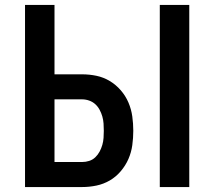

<svg xmlns="http://www.w3.org/2000/svg" viewBox="-20 -755 865 775"><path d="M625 0V-735H744V0ZM81 0V-735H200V-455H311Q341 -455 369.5 -449Q398 -443 423 -428Q448 -413 467.5 -390.5Q487 -368 498.5 -341Q510 -314 514 -285Q518 -256 518 -227Q518 -198 514 -169Q510 -140 498.5 -113.5Q487 -87 467.5 -64Q448 -41 423 -26.5Q398 -12 369.5 -6Q341 0 311 0ZM200 -101H311Q326 -101 340 -105.5Q354 -110 364.5 -120Q375 -130 382 -143Q389 -156 393 -170Q397 -184 398 -198.5Q399 -213 399 -227Q399 -242 398 -256.5Q397 -271 393 -285Q389 -299 382 -312Q375 -325 364.5 -334.5Q354 -344 340 -349Q326 -354 311 -354H200Z"/></svg>

Font: Iosevka Aile
Style: Bold
Weight: 700
Designer: Belleve Invis
Foundry: Belleve Invis
Version: Version 28.0.1; ttfautohint (v1.8.4)